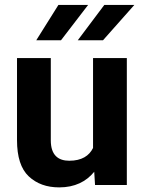

<svg xmlns="http://www.w3.org/2000/svg" viewBox="-20 -770 600 799"><path d="M507.8 0V-528.3H367.2V-154.3C351.1 -121.6 320.3 -101.1 268.1 -101.1C223.1 -101.1 191.4 -123.5 191.4 -186V-528.3H50.8V-187C50.8 -117.2 66.9 -66.9 99.6 -36.1C132.3 -5.4 174.3 9.8 226.6 9.8C291 9.8 338.9 -14.2 372.1 -55.2L375.5 0ZM408.7 -602.5 539.1 -749.5H414.1L303.7 -602.5ZM233.9 -602.5 346.7 -749.5H223.1L130.9 -602.5Z"/></svg>

Font: Vazirmatn
Style: Bold
Weight: 700
Designer: Saber Rastikerdar
Foundry: Saber Rastikerdar
Version: Version 33.003